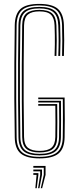

<svg xmlns="http://www.w3.org/2000/svg" viewBox="-20 -826 406 1008"><path d="M187.5 5.5Q120 5.5 89.1 -19.9Q58.2 -45.2 57.5 -105.5Q55.8 -210.5 55.2 -305.4Q54.8 -400.2 55.4 -495Q56 -589.8 57.5 -693.8Q58.5 -752.5 87.6 -779Q116.8 -805.5 186.5 -805.5Q254.2 -805.5 283.9 -779.5Q313.5 -753.5 315.5 -694.5Q317 -648.2 317 -613.6Q317 -579 315.5 -532.2H305.8Q307 -575.2 307.1 -611.2Q307.2 -647.2 305.8 -694.2Q303.8 -750.5 275.6 -774Q247.5 -797.5 186.5 -797.5Q123.8 -797.5 95.9 -773.5Q68 -749.5 67.2 -693.5Q65.5 -590.2 65 -494.2Q64.5 -398.2 65.1 -302.8Q65.8 -207.2 67.2 -105.8Q68 -49.5 96.5 -26Q125 -2.5 187.5 -2.5Q251.8 -2.5 280.1 -26.5Q308.5 -50.5 309.5 -105.8Q310 -135.5 310.2 -164.4Q310.5 -193.2 310.4 -227Q310.2 -260.8 309.8 -305.2H180.8V-313.8H319.2Q320.2 -243.8 320.2 -198.2Q320.2 -152.8 319.2 -105.5Q318.2 -46.2 287.6 -20.4Q257 5.5 187.5 5.5ZM187.5 -10.2Q129.8 -10.2 103.9 -32.4Q78 -54.5 77 -106Q75.5 -207.8 74.9 -302.4Q74.2 -397 74.9 -492.8Q75.5 -588.5 77 -693.8Q78 -744.2 102.9 -767Q127.8 -789.8 186.5 -789.8Q243.5 -789.8 268.8 -767.6Q294 -745.5 295.8 -694.2Q297.5 -648.5 297.5 -612.9Q297.5 -577.2 295.8 -532.2H286Q287.8 -577 287.8 -612.5Q287.8 -648 286 -693Q284.2 -741 261 -761.4Q237.8 -781.8 186.5 -781.8Q133.8 -781.8 110.8 -761.1Q87.8 -740.5 86.8 -693.5Q85.2 -588.8 84.6 -493.5Q84 -398.2 84.6 -303.6Q85.2 -209 86.8 -105.8Q87.8 -57 112.2 -37.6Q136.8 -18.2 187.5 -18.2Q241 -18.2 265 -38.4Q289 -58.5 290 -106Q290.8 -146 290.9 -186.1Q291 -226.2 290.2 -288.2H180.8V-296.8H300Q300.5 -238 300.5 -193.4Q300.5 -148.8 299.8 -105.8Q298.8 -54.5 272.6 -32.4Q246.5 -10.2 187.5 -10.2ZM187.5 -25.8Q142.5 -25.8 119.9 -43.4Q97.2 -61 96.5 -106Q95.2 -196 94.6 -289.4Q94 -382.8 94.4 -483Q94.8 -583.2 96.5 -693.5Q97.2 -738.8 119.8 -756.5Q142.2 -774.2 186.5 -774.2Q233 -774.2 253.8 -755.4Q274.5 -736.5 276.2 -693Q277.8 -649.2 277.8 -612.9Q277.8 -576.5 276.2 -532.2H266.5Q267.8 -568.2 268 -593Q268.2 -617.8 267.9 -640.4Q267.5 -663 266.5 -693.2Q265.2 -730.8 247.6 -748.5Q230 -766.2 186.5 -766.2Q146.5 -766.2 126.8 -749.9Q107 -733.5 106.2 -692Q105 -598 104.4 -498.8Q103.8 -399.5 104.2 -300.2Q104.8 -201 106.2 -107Q107 -65.2 127.5 -49.5Q148 -33.8 187.5 -33.8Q231 -33.8 250.4 -50.8Q269.8 -67.8 270.5 -107Q271.2 -143 271.2 -181.9Q271.2 -220.8 270.5 -271H180.8V-279.8H280.2Q281 -225.2 281 -183.8Q281 -142.2 280.2 -106Q279.5 -62.2 257.4 -44Q235.2 -25.8 187.5 -25.8ZM194 162.2 209.8 92.2V54.5H155V45H219.2V92.2L201.2 162.2ZM165.5 162.2 172 92.2H155V82.8H181.5V92.2L172.8 162.2ZM179.8 162.2 191 92.2V73.5H155V64H200.5V92.2L187 162.2Z"/></svg>

Font: Big Shoulders Inline Text Thin ExtraLight
Style: Regular
Weight: 250
Version: Version 2.002